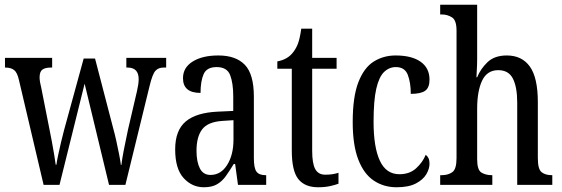

<svg xmlns="http://www.w3.org/2000/svg" viewBox="-20 -780 2372 810"><path d="M60 -442Q53 -474 39.5 -484.5Q26 -495 3 -495H1V-536H200V-495H195Q171 -495 159 -486.5Q147 -478 147 -453Q147 -445 149 -433Q151 -421 154 -410L188 -238Q193 -214 198.5 -184.5Q204 -155 208.5 -128Q213 -101 215 -85H218Q220 -101 225.5 -126.5Q231 -152 237.5 -180Q244 -208 250 -230L333 -533H381L458 -237Q464 -216 470.5 -186.5Q477 -157 482.5 -129Q488 -101 490 -84H492Q495 -109 502.5 -148Q510 -187 520 -233L558 -396Q565 -426 565 -446Q565 -495 518 -495H513V-536H681V-495H670Q648 -495 635.5 -481Q623 -467 611 -417L509 0H440L337 -427L231 0H164Z M840 10Q790 10 754.5 -29Q719 -68 719 -150Q719 -230 763.5 -267.5Q808 -305 899 -309L964 -312V-373Q964 -429 951 -463Q938 -497 894 -497Q852 -497 839 -467Q826 -437 826 -388Q752 -388 752 -450Q752 -495 793 -520.5Q834 -546 901 -546Q975 -546 1013 -506.5Q1051 -467 1051 -372V-113Q1051 -71 1062 -56Q1073 -41 1100 -41H1103V0H984L972 -88H966Q949 -60 933 -37.5Q917 -15 895.5 -2.5Q874 10 840 10ZM868 -42Q912 -42 938.5 -84.5Q965 -127 965 -191V-273L919 -270Q857 -266 833 -234.5Q809 -203 809 -144Q809 -98 823 -70Q837 -42 868 -42Z M1322 10Q1266 10 1238.5 -24.5Q1211 -59 1211 -145V-490H1150V-521Q1194 -529 1217 -560Q1229 -575 1237 -596Q1245 -617 1251 -659H1297V-536H1400V-490H1297V-144Q1297 -90 1310 -66.5Q1323 -43 1352 -43Q1369 -43 1382 -45Q1395 -47 1408 -51V-5Q1395 0 1373 5Q1351 10 1322 10Z M1653 10Q1599 10 1557 -18Q1515 -46 1491.5 -107Q1468 -168 1468 -265Q1468 -372 1492 -433.5Q1516 -495 1557 -520.5Q1598 -546 1649 -546Q1717 -546 1754.5 -519.5Q1792 -493 1792 -444Q1792 -410 1773.5 -397Q1755 -384 1713 -384Q1713 -431 1700.5 -464Q1688 -497 1650 -497Q1622 -497 1600.5 -476.5Q1579 -456 1567.5 -406Q1556 -356 1556 -266Q1556 -159 1582.5 -102Q1609 -45 1665 -45Q1708 -45 1735.5 -70Q1763 -95 1776 -127Q1784 -121 1788 -112Q1792 -103 1792 -89Q1792 -68 1778.5 -45Q1765 -22 1734.5 -6Q1704 10 1653 10Z M1837 0V-41H1844Q1870 -41 1888 -53.5Q1906 -66 1906 -113V-651Q1906 -695 1886.5 -707Q1867 -719 1844 -719H1837V-760H1993V-531Q1993 -507 1991.5 -483.5Q1990 -460 1990 -454H1993Q2007 -489 2036.5 -517.5Q2066 -546 2118 -546Q2182 -546 2215.5 -499Q2249 -452 2249 -349V-113Q2249 -66 2265 -53.5Q2281 -41 2308 -41H2310V0H2162V-347Q2162 -412 2144 -448Q2126 -484 2082 -484Q2035 -484 2014 -440Q1993 -396 1993 -321V-108Q1993 -63 2011 -52Q2029 -41 2055 -41H2057V0Z"/></svg>

Font: Noto Serif ExtraCondensed
Style: Regular
Weight: 400
Width: 2
Designer: Monotype Design Team
Foundry: Monotype Imaging Inc.
Version: Version 2.015